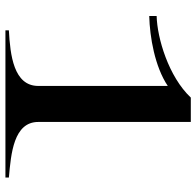

<svg xmlns="http://www.w3.org/2000/svg" viewBox="-28 -712 740 725"><g transform="rotate(90 342.5 -350.0)"><path d="M441 -124V-700H349C270 -616 124 -573 41 -571V-543C120 -545 232 -564 305 -613V-124C305 -31 188 -18 95 -13V0H651V-13C561 -21 441 -31 441 -124Z"/></g></svg>

Font: Sprat Extended Medium
Style: Regular
Weight: 500
Width: 9
Designer: Ethan Nakache
Foundry: Collletttivo
Version: Version 2.000;Glyphs 3.2 (3217)